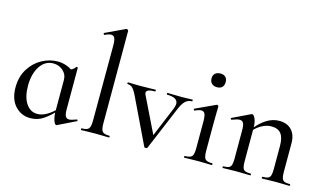

<svg xmlns="http://www.w3.org/2000/svg" viewBox="-86 -993 2149 1272"><g transform="rotate(15 988.5 -357.0)"><path d="M35 -162Q35 -234 68.5 -288Q102 -342 154.5 -370.5Q207 -399 262 -399Q297 -399 329 -386Q361 -373 383 -350L332 -292Q332 -329 304 -354Q276 -379 237 -379Q181 -379 146.5 -327Q112 -275 112 -193Q112 -118 141 -73Q170 -28 220 -28Q279 -28 349 -100L357 -93Q313 -45 272.5 -17Q232 11 181 11Q119 11 77 -34.5Q35 -80 35 -162ZM332 -81V-360Q356 -368 368 -375Q380 -382 390 -396Q391 -397 393 -397Q395 -397 397.5 -395.5Q400 -394 400 -393V-107Q400 -75 407.5 -61Q415 -47 433 -47Q446 -47 482 -60L484 -61Q487 -61 488.5 -56Q490 -51 487 -50L364 10L360 11Q350 11 341 -15Q332 -41 332 -81Z M528 -12Q565 -12 576.5 -25.5Q588 -39 588 -81L589 -595Q589 -631 582 -646.5Q575 -662 558 -662Q541 -662 515 -649H514Q510 -649 507.5 -654.5Q505 -660 509 -661L643 -724L647 -725Q650 -725 654.5 -722Q659 -719 659 -715V-81Q659 -39 670.5 -25.5Q682 -12 718 -12Q722 -12 722 -6Q722 0 718 0Q695 0 681 -1L623 -2L567 -1Q553 0 528 0Q526 0 526 -6Q526 -12 528 -12Z M1189 -374Q1162 -374 1143 -356Q1124 -338 1107 -296L983 -1Q981 4 972 4Q963 4 961 -1L816 -303Q796 -346 781.5 -360Q767 -374 747 -374Q744 -374 744 -380Q744 -386 747 -386Q766 -386 777 -385L824 -384L894 -385Q909 -386 935 -386Q938 -386 938 -380Q938 -374 935 -374Q876 -374 876 -350Q876 -343 880 -335L1006 -77L970 -22L1085 -299Q1092 -320 1092 -330Q1092 -374 1017 -374Q1015 -374 1015 -380Q1015 -386 1017 -386Q1044 -386 1058 -385L1118 -384L1155 -385Q1166 -386 1189 -386Q1191 -386 1191 -380Q1191 -374 1189 -374Z M1236 -12Q1273 -12 1284.5 -25.5Q1296 -39 1296 -81V-266Q1296 -301 1289 -316.5Q1282 -332 1264 -332Q1248 -332 1221 -319H1220Q1216 -319 1214 -324.5Q1212 -330 1216 -331L1352 -394L1356 -395Q1359 -395 1362.5 -392Q1366 -389 1366 -385Q1366 -378 1365 -345Q1364 -312 1364 -267V-81Q1364 -39 1375.5 -25.5Q1387 -12 1424 -12Q1427 -12 1427 -6Q1427 0 1424 0Q1400 0 1385 -1L1330 -2L1275 -1Q1260 0 1236 0Q1233 0 1233 -6Q1233 -12 1236 -12ZM1274 -555Q1274 -577 1287.5 -589Q1301 -601 1324 -601Q1346 -601 1358.5 -589Q1371 -577 1371 -555Q1371 -532 1359 -519.5Q1347 -507 1324 -507Q1301 -507 1287.5 -519.5Q1274 -532 1274 -555Z M1769 -12Q1794 -12 1806.5 -17.5Q1819 -23 1823.5 -37.5Q1828 -52 1828 -81V-238Q1828 -296 1807 -323Q1786 -350 1740 -350Q1705 -350 1669.5 -329Q1634 -308 1609 -273L1605 -285Q1689 -399 1781 -399Q1836 -399 1866.5 -366.5Q1897 -334 1897 -276V-81Q1897 -52 1901.5 -37.5Q1906 -23 1918.5 -17.5Q1931 -12 1957 -12Q1960 -12 1960 -6Q1960 0 1957 0Q1933 0 1918 -1L1863 -2L1808 -1Q1793 0 1769 0Q1766 0 1766 -6Q1766 -12 1769 -12ZM1500 -12Q1525 -12 1537.5 -17.5Q1550 -23 1554.5 -37.5Q1559 -52 1559 -81V-276Q1559 -309 1551.5 -323.5Q1544 -338 1526 -338Q1509 -338 1473 -324H1471Q1468 -324 1466.5 -329Q1465 -334 1468 -335L1591 -394L1597 -395Q1607 -395 1617.5 -371.5Q1628 -348 1628 -310V-81Q1628 -52 1632.5 -37.5Q1637 -23 1649.5 -17.5Q1662 -12 1688 -12Q1691 -12 1691 -6Q1691 0 1688 0Q1664 0 1649 -1L1594 -2L1538 -1Q1524 0 1500 0Q1497 0 1497 -6Q1497 -12 1500 -12Z"/></g></svg>

Font: Cormorant Infant Medium
Style: Regular
Weight: 500
Designer: Christian Thalmann (Catharsis Fonts)
Foundry: Catharsis Fonts
Version: Version 4.000